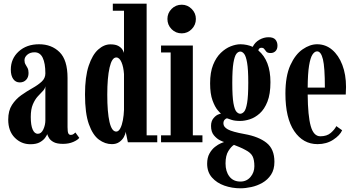

<svg xmlns="http://www.w3.org/2000/svg" viewBox="-20 -770 1920 1039"><path d="M144.5 10.5Q95 10.5 59.8 -25Q24.5 -60.5 24.5 -123Q24.5 -171 44.8 -202.2Q65 -233.5 95 -254.8Q125 -276 155 -292.8Q185 -309.5 205.2 -328Q225.5 -346.5 225.5 -373Q225.5 -427.5 211.2 -457.2Q197 -487 167 -487Q143 -487 127.8 -474Q112.5 -461 112.5 -444Q112.5 -430.5 118 -421.5Q123.5 -412.5 129 -402.2Q134.5 -392 134.5 -375Q134.5 -351.5 121.2 -337.8Q108 -324 87 -324Q64.5 -324 51.5 -342.5Q38.5 -361 38.5 -393.5Q38.5 -452.5 81.2 -491.5Q124 -530.5 191.5 -530.5Q259 -530.5 302.2 -488Q345.5 -445.5 345.5 -348V-82Q345.5 -56.5 349.8 -48.2Q354 -40 363 -40Q372 -40 378.5 -44.8Q385 -49.5 388 -53L409 -24Q400.5 -12.5 376.5 -2Q352.5 8.5 321 8.5Q289 8.5 271.5 -0.5Q254 -9.5 246.2 -21.8Q238.5 -34 235.5 -44Q233.5 -37.5 224 -24.2Q214.5 -11 195.5 -0.2Q176.5 10.5 144.5 10.5ZM184.5 -46Q203.5 -46 214.5 -69.8Q225.5 -93.5 225.5 -119.5V-303.5Q223.5 -289.5 211.5 -277.2Q199.5 -265 184.2 -248.2Q169 -231.5 157.8 -205.2Q146.5 -179 146.5 -137Q146.5 -92 156.8 -69Q167 -46 184.5 -46Z M585.5 10Q548.5 10 515.2 -14.5Q482 -39 461 -97.8Q440 -156.5 440 -259Q440 -354.5 460 -414.2Q480 -474 511.5 -502Q543 -530 577.5 -530Q605.5 -530 621 -521Q636.5 -512 643 -500.8Q649.5 -489.5 651 -483.5V-712H590.5V-750H773.5V-37.5H831V0H672L660 -57.5Q659 -44 650.2 -28.2Q641.5 -12.5 625.2 -1.2Q609 10 585.5 10ZM609 -58Q621.5 -58 630.8 -75.2Q640 -92.5 645 -119.5Q650 -146.5 651 -175.5V-369Q648.5 -407.5 637.5 -433.2Q626.5 -459 609 -459Q585.5 -459 573 -404.5Q560.5 -350 560.5 -257.5Q560.5 -163 572.5 -110.5Q584.5 -58 609 -58Z M963.5 -589.5Q931 -589.5 908.5 -612.2Q886 -635 886 -667.5Q886 -699 908.5 -721.8Q931 -744.5 963.5 -744.5Q994.5 -744.5 1017.2 -721.8Q1040 -699 1040 -667.5Q1040 -635 1017.2 -612.2Q994.5 -589.5 963.5 -589.5ZM851.5 0V-37.5H903.5V-486H851.5V-523.5H1023.5V-37.5H1075.5V0Z M1281 249Q1235.5 249 1194.2 234.5Q1153 220 1127 190.5Q1101 161 1101 116Q1101 83 1113.5 60.8Q1126 38.5 1143.2 25Q1160.5 11.5 1174.8 5.5Q1189 -0.5 1192.5 -1.5Q1187.5 -2.5 1170.5 -10.8Q1153.5 -19 1137.8 -37.5Q1122 -56 1122 -88.5Q1122 -115 1136 -131.2Q1150 -147.5 1165 -152Q1171.5 -155 1176 -154.5Q1172 -157.5 1157.5 -174.5Q1143 -191.5 1130 -226.8Q1117 -262 1117 -319.5Q1117 -378.5 1133.2 -419Q1149.5 -459.5 1175 -484Q1200.5 -508.5 1228.8 -519.5Q1257 -530.5 1281.5 -530.5Q1317.5 -530 1347.5 -516.5Q1359.5 -541 1383.5 -554.8Q1407.5 -568.5 1433 -568.5Q1459.5 -568.5 1470.5 -555.5Q1481.5 -542.5 1481.5 -523Q1481.5 -504 1471 -493.5Q1460.5 -483 1444.5 -483Q1428 -483 1421.5 -490.2Q1415 -497.5 1410.2 -504.5Q1405.5 -511.5 1394.5 -511.5Q1389 -511.5 1384.2 -508.5Q1379.5 -505.5 1378 -497Q1443.5 -442 1443.5 -325.5Q1443.5 -261 1427.2 -220Q1411 -179 1385.5 -156.2Q1360 -133.5 1332 -124.5Q1304 -115.5 1280 -115.5Q1250.5 -115.5 1232.8 -121.5Q1215 -127.5 1211 -129Q1209 -129.5 1209 -129.5Q1202.5 -129.5 1195.8 -122.2Q1189 -115 1189 -102Q1189 -83 1213 -69.8Q1237 -56.5 1303.5 -44.5Q1379.5 -31 1422.2 2.8Q1465 36.5 1465 105.5Q1465 147.5 1446.8 175.2Q1428.5 203 1400 219.2Q1371.5 235.5 1339.8 242.2Q1308 249 1281 249ZM1280 -154.5Q1291 -154.5 1301 -165.8Q1311 -177 1317.2 -213Q1323.5 -249 1323.5 -323.5Q1323.5 -394.5 1317.2 -430.5Q1311 -466.5 1301 -478.8Q1291 -491 1280.5 -491Q1269 -491 1259.2 -478.8Q1249.5 -466.5 1243.2 -430Q1237 -393.5 1237 -321.5Q1237 -247.5 1243.2 -212Q1249.5 -176.5 1259.5 -165.5Q1269.5 -154.5 1280 -154.5ZM1281 212.5Q1314.5 212.5 1335.5 187.8Q1356.5 163 1356.5 129.5Q1356.5 94.5 1346.5 75.2Q1336.5 56 1309 42Q1294 33.5 1274.8 25.5Q1255.5 17.5 1246 14Q1231.5 22.5 1216 47Q1200.5 71.5 1200.5 114.5Q1200.5 158 1221.5 185.2Q1242.5 212.5 1281 212.5Z M1698.5 10Q1620 10 1572.2 -60.5Q1524.5 -131 1524.5 -263.5Q1524.5 -358.5 1551.2 -417.2Q1578 -476 1617.8 -503.2Q1657.5 -530.5 1696 -530.5Q1742 -530.5 1777.2 -500.8Q1812.5 -471 1832.5 -418.8Q1852.5 -366.5 1852.5 -299.5Q1852.5 -278.5 1851 -258.5H1645Q1646 -143 1661.5 -87.8Q1677 -32.5 1713.5 -32.5Q1749 -32.5 1770 -50.8Q1791 -69 1800 -87.5L1831.5 -65Q1819.5 -37.5 1783.2 -13.8Q1747 10 1698.5 10ZM1696 -492Q1682.5 -492 1671 -474.8Q1659.5 -457.5 1652.5 -414.8Q1645.5 -372 1645 -296H1738Q1738 -406.5 1727.5 -449.2Q1717 -492 1696 -492Z"/></svg>

Font: Imbue 10pt
Style: Bold
Weight: 700
Designer: Tyler Finck
Foundry: Etcetera Type Company
Version: Version 1.102; ttfautohint (v1.8.3)